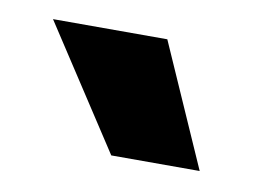

<svg xmlns="http://www.w3.org/2000/svg" viewBox="-36 -811 355 263"><g transform="rotate(10 141.5 -680.0)"><path d="M131 -595 20 -765H179L254 -595Z"/></g></svg>

Font: Bricolage Grotesque 48pt Condensed ExtraBold ExtraBold
Style: Regular
Weight: 800
Version: Version 1.000;gftools[0.9.30]